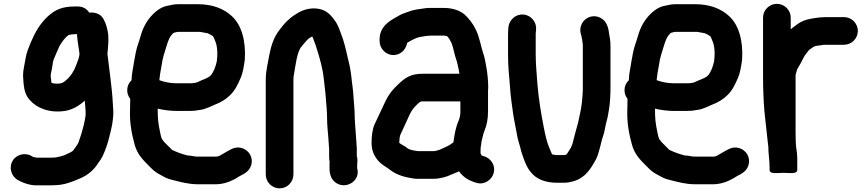

<svg xmlns="http://www.w3.org/2000/svg" viewBox="-20 -786 4645 1027"><path d="M251.5 -374.8V-387.4C252 -391.9 253.3 -399.3 255.1 -405.7C259.6 -422.2 261.9 -454.5 266.5 -466.2C275.5 -486.7 287.8 -518.5 298 -539.1C310.4 -560.6 328.4 -586.9 347.9 -599C352.3 -600.8 372.9 -603.5 384 -603.5H391.8C393.5 -566 401.4 -532.1 405.4 -497.1C402.1 -472.6 397.1 -463.2 387.3 -437.3C376.1 -405.9 357.9 -377.9 334.8 -358.4C320.6 -345.5 311.4 -338.5 288 -338.5C263.3 -338.5 254.5 -342.1 254.5 -347C254.5 -355.7 252.9 -364.1 251.5 -374.8ZM254 57.5H177.2C173.9 56.9 164.1 55.1 156.6 53.5C121.6 27 70.5 37.4 48.9 71.9C24.8 110.2 41.5 154.7 71.2 174.5C93.7 188.6 136.1 205.5 174 205.5H254C260.9 205.5 266.7 205.2 273.7 204.5C322.8 204.2 367.2 185.9 400.8 171.5C439.2 156.2 470.3 134.1 494 102.5C502.2 91.6 509.5 80.7 519.5 65.8C538 36.2 548 1.4 558.9 -31C558.9 -31.3 559.1 -31.8 559.2 -32.1C567.7 -68.6 580.4 -108 584.4 -152.7C588.3 -183.5 585 -204.4 583.5 -232.6C579.4 -317.7 564 -413.7 554.6 -498.1C555.2 -504.6 555.8 -511.4 556.5 -517.9L558.4 -543.7C559.7 -554.3 560.2 -563.7 559.5 -573.5V-586C559.5 -596.2 558.4 -606.7 556.3 -617.5C552.2 -637.6 547.6 -657 537.4 -676.3C526.1 -705.6 497 -722.3 457.1 -718.5C444.1 -740 421.9 -751.5 394 -751.5H384C311.9 -751.5 275.1 -734.5 234.4 -697.1C193.3 -657.7 168.5 -615.2 145.4 -560.7C133.1 -529.2 121.2 -505.9 115.6 -466.9C110.4 -433.7 100.1 -402.8 104.6 -360.9L106.6 -334.8C110.5 -299.6 118.3 -274.4 139.6 -250.7C176.5 -208.1 244.5 -180 326.9 -192.6C369 -199.1 404.9 -221.7 433.3 -247.6C434.2 -239.3 435.2 -230.4 435.5 -224.4C436.7 -199.4 439.2 -189.6 437.6 -167.3C433.3 -133.9 424.6 -101.8 416 -72.5C410.7 -53.9 405.5 -43.7 399.3 -22.6C392.2 -8.4 382.1 3.7 372.7 16.9C365.3 28.1 346.1 32.8 324 44.5C310.1 49 293 53.5 276 56.5H268C263.3 56.5 258.7 57.5 254 57.5Z M982.6 45.5C953.7 38.1 925.4 28 900.4 15.7L860.8 -23.8C854.7 -29.9 852.2 -34.3 845.8 -43.4C841.6 -52.4 838.7 -66.2 835.2 -84.5C826.9 -122.8 823.5 -153.3 823.5 -197V-204.8C854.5 -197.4 891.5 -192.5 928 -192.5H994C1013.1 -192.5 1029.9 -194.3 1046.8 -197.6C1079.4 -200.9 1107.5 -217.6 1129.5 -226.3C1161.6 -238.4 1188.2 -254.5 1210.7 -277C1237.1 -301.7 1251.4 -333.4 1265.4 -364.9C1279.5 -395.9 1284 -428.7 1289.4 -466.2C1289.4 -466.5 1289.5 -466.9 1289.5 -467.2C1295.6 -564.5 1273.4 -651.7 1219.5 -700.2C1177.3 -739.8 1116.3 -763.5 1038 -763.5H931C917.7 -763.5 906.1 -762 891.2 -758.2L871.4 -754.2C854.4 -750.4 838.6 -742.7 822.6 -731.1C788.1 -705.2 760.8 -669.3 743.4 -626.7C733.7 -602.3 726.1 -569.7 717.2 -546.2C708.2 -519 702.9 -490.4 697.6 -458.8C693.3 -425.6 684.6 -396.9 683.6 -356.9C668.8 -343.1 660.5 -325 660.5 -304C660.5 -286.8 665 -272.4 676.5 -257.5V-249.2C675.9 -231.8 675.5 -214 675.5 -199.3C672.5 -127.9 685.6 -65 701 -9.6C715 38.5 742.9 67.6 772.2 96.8L789.2 113.8C796.8 121.5 803.3 127.2 811.4 133C825 143.7 843.2 151 855.4 158.6C871.6 168.7 893.4 174.6 913.1 179.2C947.1 187.7 989.5 199.5 1035 199.5H1138C1154.2 199.5 1171.8 195.9 1183 193.1C1210 186.4 1239.8 170.8 1259.9 157.4C1263.5 155.1 1263.4 155.3 1265.6 154.2C1288.2 142.9 1314 129.2 1323.5 97.6C1336.6 53.9 1309.4 16.5 1273.7 5.9C1255.8 0.7 1235.5 1.9 1217 12C1206.1 18 1192.3 24.5 1178.4 33.4C1165.8 40.9 1150.6 51.5 1138 51.5H1032C1018.9 51.5 1003.2 46.1 982.6 45.5ZM931 -615.5H1049.9C1067.5 -612.4 1071.7 -611.7 1090.8 -608.1C1090.8 -608.1 1091.2 -607.9 1091.4 -607.8L1109.1 -599C1112 -597.3 1115.7 -594.8 1119.6 -591.6C1124.7 -584.7 1129.1 -570.3 1133.5 -560.2C1139.5 -545.1 1142.5 -521.2 1142.5 -498C1142.5 -485.1 1140.9 -470.5 1139.6 -457.9C1134.1 -430.4 1121.4 -397.1 1106.2 -381.8C1090.7 -366.3 1064.1 -360.5 1037.4 -347.2C1028.2 -342.6 1011.9 -340.5 994 -340.5H925C891.3 -340.5 859 -347.2 832.3 -357.1C833.3 -368.1 834.8 -380.5 836.3 -390L844.4 -436.1C850.1 -478 859.5 -502.6 871 -540.4C880.4 -571.4 888.1 -591.8 908.4 -610.2C916.6 -612.1 926.2 -615.5 931 -615.5Z M1740.5 10.4V53C1740.5 62 1741.4 70.8 1743.3 80.5C1742.8 85.8 1742.5 91.3 1742.5 97V112C1742.5 146.8 1751.5 174.2 1776.9 191.8C1831.3 229.3 1910.2 180.9 1890.5 113.1V97C1890.5 85 1894.6 65.6 1888.5 51.1V7C1888.5 6.8 1888.5 6.6 1888.5 6.3C1886.1 -39.6 1882.1 -74.6 1879.5 -118.7L1877.5 -154.3C1877.5 -167.8 1877.2 -181 1876.5 -191.8L1874.5 -221.8C1873.8 -231.8 1872.2 -243.7 1871.5 -258.5C1869.7 -305.1 1862.4 -341.1 1858.4 -384.3C1853.9 -420.5 1848 -446.9 1839.2 -480.9C1829.3 -525.1 1818.9 -570.1 1802.6 -609.6C1793 -635.2 1785.3 -658.3 1768 -680.5C1749.1 -706.3 1725.7 -730.8 1687.4 -738.3C1643.4 -746.8 1604.4 -734.6 1576.8 -718.8C1556.1 -706.8 1547.4 -701.5 1527.4 -684.5C1502 -663 1491.9 -646.6 1473.2 -623.8C1443.5 -584.9 1430.5 -542.4 1419.7 -488.2C1413.3 -447.6 1401.5 -408.3 1401.5 -359V147C1401.5 187.9 1434.5 221.5 1475.5 221.5C1516.5 221.5 1549.5 187.9 1549.5 147V-359C1549.5 -369 1550.4 -378.2 1552.3 -387.7C1561.9 -440.6 1567.3 -498.7 1588.9 -532.3C1609.2 -555.1 1623.9 -580.1 1650 -590.7C1651.1 -589.2 1652.6 -586.7 1653.1 -585C1659.9 -564.9 1667.7 -549.1 1674 -526.4C1689.7 -477.1 1705.5 -422.3 1711.6 -367.7C1715.3 -326.8 1721.5 -292 1723.5 -251.2C1726.8 -212.4 1729.5 -189.7 1729.5 -152C1729.5 -116.3 1734 -79.3 1736.5 -46.5C1736.6 -36 1738.5 -26 1738.5 -18C1738.5 -9.3 1739.7 -1.9 1740.5 10.4Z M2591.5 -317C2591.5 -351.7 2587.8 -389 2582.3 -422.1C2577.5 -448.5 2572.3 -482.5 2562.7 -507.4C2558.3 -519.2 2554.6 -538.6 2550 -554.4L2542 -582.6C2538.4 -594 2535.9 -603.3 2532.4 -611.1L2524.4 -629.1C2512.1 -656.1 2487.2 -688.3 2466.3 -707.3C2439.4 -730.7 2399.8 -743.5 2354 -743.5H2291C2280.7 -743.5 2268.6 -744 2257.2 -742.4C2223.6 -737.6 2191.5 -734.6 2162.5 -722.7C2145.9 -716.6 2128.5 -711.5 2112.6 -701.8L2098.9 -693.9C2055.7 -670.3 2010.5 -639.8 2010.5 -575V-566C2010.5 -526.2 2043.7 -491.5 2084 -491.5C2122.6 -491.5 2151.7 -520.5 2157.8 -556.7C2160.9 -559 2165.4 -561.7 2167.8 -562.9L2185.8 -572.9C2197.5 -578.8 2214.8 -586.6 2229 -588.7C2248.2 -592.1 2267.8 -595.5 2289 -595.5H2354C2357.3 -595.5 2360.6 -594.5 2364 -594.5C2365 -594.5 2367.6 -593.6 2372.2 -592C2382.3 -581.1 2387.7 -570.7 2395.6 -554.9C2405.8 -528.9 2411.1 -491 2423.1 -459.2L2427.8 -440.2C2431.7 -421.8 2435.1 -408.6 2437.4 -391.5H2241C2177.7 -391.5 2149.5 -371.3 2114.6 -339.2C2080.4 -308 2058.4 -280.6 2038.7 -238.3L2026.7 -212.4C2012.4 -183.7 1998.5 -151 1984.8 -123.6C1971.8 -97.5 1967.5 -57.3 1967.5 -21C1967.5 28 1988.6 62.4 2016.8 87.4C2032.3 100.9 2051.9 110.9 2064.2 120.8C2092.7 143.6 2130 158.3 2171.9 165.3L2188.8 168.3C2196.5 169.7 2205.5 170.5 2214 170.5H2295C2331.5 170.5 2368 160.8 2395.1 147.4C2406.7 142.8 2422.1 136.6 2435.6 130.5C2457.4 162 2488.9 180.7 2528.5 192C2573 205 2610.5 174 2620 141.5C2633.1 96.6 2602.9 59.4 2569.4 50C2563.8 48.4 2560.5 47.7 2556.9 46C2554.9 43.4 2551.9 38.4 2550.5 34.3V12.9C2550.9 9.9 2551.4 5.3 2551.5 -0.6C2552.7 -6.4 2554.5 -14.1 2554.5 -21C2554.5 -23.6 2554.9 -26.8 2556 -30.6C2561.9 -51.1 2563.5 -66.6 2570.6 -84.3C2583.8 -116.5 2590.5 -149.1 2590.5 -191V-304C2590.5 -307.7 2591.5 -312.5 2591.5 -317ZM2116.5 -33C2116.5 -47.8 2119.5 -60.4 2121.5 -65.1C2133.2 -92.4 2149.5 -123.3 2161.5 -152L2171.3 -173.6C2183.8 -198.6 2191.5 -207.8 2213.4 -229.7C2220 -235.2 2224.7 -240.2 2232.9 -243.5L2442.5 -243.5V-180.8L2440.6 -165.8C2439 -156.5 2436.6 -148.2 2432.6 -139.1C2417.4 -104.9 2410.8 -65.2 2405.4 -24.9L2385.1 -10.5C2377.5 -5.8 2370 -2.6 2360.8 1.7C2339.1 11.6 2320.3 22.5 2295 22.5H2220C2216.7 22.5 2213.3 22.2 2210.1 21.7L2193.2 18.7C2192.6 18.6 2191.7 18.5 2191 18.5C2187.6 18.5 2186.7 17 2183.8 16.6C2174 15.2 2160.9 9.2 2155.8 4.2C2146.8 -4.9 2125.6 -12.7 2115.5 -22C2115.6 -23.8 2116.5 -29.4 2116.5 -33Z M2726.4 -691C2711.2 -678.1 2702 -661.3 2699.6 -641.3L2698.5 -630C2697.8 -620.2 2697.5 -612.2 2697.5 -605V-496C2697.5 -429 2702 -394.4 2707.5 -327.1C2710.7 -274.6 2718.6 -220.3 2724.6 -178.3C2728.8 -147.3 2738.9 -104 2743.7 -73.9C2749.4 -41.7 2754 -26.4 2762 -0.6L2767.9 23.3C2771.5 35.5 2775.1 46.3 2779.3 57.4C2790.2 86.5 2797.9 109.9 2820.4 136C2849.6 173.1 2898.9 191.5 2959 191.5H2997C3020 191.5 3039.2 185.9 3055.8 180.9C3112.2 162.1 3140.8 114.8 3165.9 70.1C3186.3 33 3193.3 -23.8 3206.7 -60.7C3213.6 -79.5 3219.5 -120.7 3224.9 -138.3C3231.4 -159.3 3233 -178.1 3237.3 -199.7C3243.7 -238.2 3245.5 -281.3 3245.5 -323V-536C3245.5 -552.7 3244.7 -567.6 3242.3 -581.2L3239.4 -597.8C3235.2 -634.5 3227.5 -672 3192.8 -690.1C3151.6 -711.5 3109.4 -692.6 3092.2 -659.2C3083.8 -643 3081.2 -623.3 3087 -603.5C3088.4 -598.6 3090.5 -594 3090.5 -592C3090.5 -586.3 3092 -582.5 3093.7 -575.7L3095.6 -560.5C3096.2 -555.4 3096.8 -550.8 3097.5 -546.1V-302.5C3095.4 -276.5 3094.6 -247.5 3090.7 -224L3086.7 -198.5C3080.6 -173.5 3074.1 -131.7 3066.1 -107.8C3058.8 -84.5 3049.9 -45.9 3043 -20.5C3036.4 0.6 3032.7 6.4 3021.6 23.1C3012.4 36.9 3011.5 43.5 2997 43.5H2951.9C2948.6 42.9 2939.9 41 2932.7 39.3C2927.9 29.2 2922.7 16.6 2917.6 3.4C2903.7 -31.4 2898 -59.4 2889.3 -101.5C2874.2 -180 2862 -248.9 2854.5 -337.9C2850.5 -404 2845.5 -435.5 2845.5 -496V-605C2845.5 -607.6 2845.7 -611.2 2846.4 -616.7L2847.5 -627.9C2849.1 -647.9 2843 -666.4 2830.1 -682C2805.1 -712.3 2759 -718.6 2726.4 -691Z M3642.6 45.5C3613.7 38.1 3585.4 28 3560.4 15.7L3520.8 -23.8C3514.7 -29.9 3512.2 -34.3 3505.8 -43.4C3501.6 -52.4 3498.7 -66.2 3495.2 -84.5C3486.9 -122.8 3483.5 -153.3 3483.5 -197V-204.8C3514.5 -197.4 3551.5 -192.5 3588 -192.5H3654C3673.1 -192.5 3689.9 -194.3 3706.8 -197.6C3739.4 -200.9 3767.5 -217.6 3789.5 -226.3C3821.6 -238.4 3848.2 -254.5 3870.7 -277C3897.1 -301.7 3911.4 -333.4 3925.4 -364.9C3939.5 -395.9 3944 -428.7 3949.4 -466.2C3949.4 -466.5 3949.5 -466.9 3949.5 -467.2C3955.6 -564.5 3933.4 -651.7 3879.5 -700.2C3837.3 -739.8 3776.3 -763.5 3698 -763.5H3591C3577.7 -763.5 3566.1 -762 3551.2 -758.2L3531.4 -754.2C3514.4 -750.4 3498.6 -742.7 3482.6 -731.1C3448.1 -705.2 3420.8 -669.3 3403.4 -626.7C3393.7 -602.3 3386.1 -569.7 3377.2 -546.2C3368.2 -519 3362.9 -490.4 3357.6 -458.8C3353.3 -425.6 3344.6 -396.9 3343.6 -356.9C3328.8 -343.1 3320.5 -325 3320.5 -304C3320.5 -286.8 3325 -272.4 3336.5 -257.5V-249.2C3335.9 -231.8 3335.5 -214 3335.5 -199.3C3332.5 -127.9 3345.6 -65 3361 -9.6C3375 38.5 3402.9 67.6 3432.2 96.8L3449.2 113.8C3456.8 121.5 3463.3 127.2 3471.4 133C3485 143.7 3503.2 151 3515.4 158.6C3531.6 168.7 3553.4 174.6 3573.1 179.2C3607.1 187.7 3649.5 199.5 3695 199.5H3798C3814.2 199.5 3831.8 195.9 3843 193.1C3870 186.4 3899.8 170.8 3919.9 157.4C3923.5 155.1 3923.4 155.3 3925.6 154.2C3948.2 142.9 3974 129.2 3983.5 97.6C3996.6 53.9 3969.4 16.5 3933.7 5.9C3915.8 0.7 3895.5 1.9 3877 12C3866.1 18 3852.3 24.5 3838.4 33.4C3825.8 40.9 3810.6 51.5 3798 51.5H3692C3678.9 51.5 3663.2 46.1 3642.6 45.5ZM3591 -615.5H3709.9C3727.5 -612.4 3731.7 -611.7 3750.8 -608.1C3750.8 -608.1 3751.2 -607.9 3751.4 -607.8L3769.1 -599C3772 -597.3 3775.7 -594.8 3779.6 -591.6C3784.7 -584.7 3789.1 -570.3 3793.5 -560.2C3799.5 -545.1 3802.5 -521.2 3802.5 -498C3802.5 -485.1 3800.9 -470.5 3799.6 -457.9C3794.1 -430.4 3781.4 -397.1 3766.2 -381.8C3750.7 -366.3 3724.1 -360.5 3697.4 -347.2C3688.2 -342.6 3671.9 -340.5 3654 -340.5H3585C3551.3 -340.5 3519 -347.2 3492.3 -357.1C3493.3 -368.1 3494.8 -380.5 3496.3 -390L3504.4 -436.1C3510.1 -478 3519.5 -502.6 3531 -540.4C3540.4 -571.4 3548.1 -591.8 3568.4 -610.2C3576.6 -612.1 3586.2 -615.5 3591 -615.5Z M4096.5 109V123C4096.5 147.2 4141.1 138.5 4170 138.5C4199.5 138.5 4244.5 147.2 4244.5 123V59C4244.5 26.7 4236.5 2.1 4236.5 -27.2C4235.8 -44.9 4235.5 -62 4235.5 -80V-384C4235.5 -388.2 4241.9 -405.2 4244 -415.5C4259.3 -439.8 4267.4 -455.8 4280.1 -481.2C4287.9 -495.2 4296 -502.7 4306.9 -517.9C4317.2 -525 4327.2 -533.6 4333.6 -536.8C4342.7 -541.4 4358.8 -541.8 4376.1 -544.7L4387 -546.5H4494C4534.9 -546.5 4568.5 -579.5 4568.5 -620.5C4568.5 -661.5 4534.9 -694.5 4494 -694.5H4399C4391.4 -694.5 4385.1 -694.2 4377.4 -693.5C4370.6 -693.4 4363.2 -692.9 4354.1 -691.4L4338.4 -689.4C4332.2 -688.6 4326.9 -687.1 4320.4 -686.4C4291.4 -681.9 4264.6 -671.3 4245.5 -657L4221.3 -638.9C4217 -635.4 4214 -633 4209.5 -629.1V-692C4209.5 -732.4 4175.8 -765.5 4135.5 -765.5C4095.2 -765.5 4061.5 -732.4 4061.5 -692V-372C4061.5 -311.1 4064.2 -248.8 4068.6 -192.8C4076.1 -130 4081.2 -70.7 4088.6 -9.5C4088.7 -8.3 4089.5 -6.3 4089.5 -5C4089.5 34.6 4096.5 72.1 4096.5 109Z"/></svg>

Font: Smoothie
Style: SeBd
Weight: 600
Foundry: Cannot Into Space Fonts
Version: Version 0.8